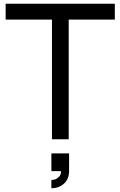

<svg xmlns="http://www.w3.org/2000/svg" viewBox="-20 -740 640 1020"><path d="M256 0V-636H10V-720H590V-636H345V0ZM253 260V216Q262 216 272.5 213Q283 210 294 198.5Q305 187 304 169H253V75H347V169Q347 211 320 235.5Q293 260 253 260Z"/></svg>

Font: Manrope Medium
Style: Medium
Weight: 500
Designer: Mikhail Sharanda
Foundry: Mikhail Sharanda
Version: Version 4.000;hotconv 1.0.109;makeotfexe 2.5.65596